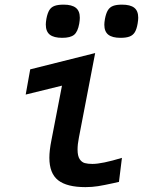

<svg xmlns="http://www.w3.org/2000/svg" viewBox="-20 -778 640 807"><path d="M187.5 -115Q187.5 -145.5 196 -188L240.5 -418L88 -380.5L107 -486.5L380 -555L311.5 -199Q306 -171.5 306 -149.5Q306 -122.5 314.8 -109.2Q323.5 -96 336.5 -92.5Q349.5 -89 368.5 -89Q408.5 -89 492.5 -114.5L480 -13.5L458 -8.5Q417 0.5 392 4.5Q367 8.5 339 8.5Q261 8.5 224.2 -20.5Q187.5 -49.5 187.5 -115ZM172.5 -675Q172.5 -684 175 -699Q179.5 -722.5 187.2 -735.2Q195 -748 209.2 -753.2Q223.5 -758.5 247.5 -758.5Q282 -758.5 298.8 -745.2Q315.5 -732 315.5 -703.5Q315.5 -693.5 313 -678.5Q307 -644.5 291.5 -631.8Q276 -619 241.5 -619Q206.5 -619 189.5 -632.2Q172.5 -645.5 172.5 -675ZM418.5 -674Q418.5 -683 421 -698Q425.5 -722 433.5 -735Q441.5 -748 455.5 -753.2Q469.5 -758.5 493 -758.5Q527.5 -758.5 544.2 -745.5Q561 -732.5 561 -703.5Q561 -694 558.5 -679Q554.5 -655.5 546.8 -642.8Q539 -630 524.8 -624.5Q510.5 -619 486.5 -619Q452 -619 435.2 -632.2Q418.5 -645.5 418.5 -674Z"/></svg>

Font: JuliaMono SemiBoldItalic
Style: Regular
Weight: 600
Italic angle: -9°
Monospace: yes
Designer: cormullion
Foundry: corm
Version: Version 0.049; ttfautohint (v1.8.4)